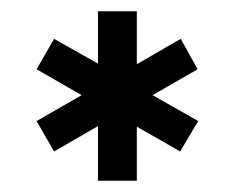

<svg xmlns="http://www.w3.org/2000/svg" viewBox="-20 -710 417 341"><path d="M154 -486 76 -441 45 -495 125 -541 45 -587 76 -641 154 -597V-690H223V-596L301 -641L331 -587L251 -541L332 -495L300 -441L223 -485V-389H154Z"/></svg>

Font: D-DIN
Style: DIN-Bold
Weight: 700
Designer: Charles Nix
Foundry: Datto Inc.
Version: Version 1.00